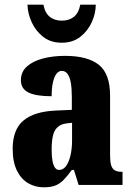

<svg xmlns="http://www.w3.org/2000/svg" viewBox="-20 -788 563 818"><path d="M166 10Q130 10 100 -7.5Q70 -25 52 -61.5Q34 -98 34 -154Q34 -236 80 -274.5Q126 -313 218 -317L286 -320V-374Q286 -412 281.5 -436.5Q277 -461 267.5 -473.5Q258 -486 243 -486Q230 -486 220.5 -473.5Q211 -461 205.5 -437Q200 -413 200 -378Q133 -378 101 -394Q69 -410 69 -446Q69 -482 95 -505Q121 -528 163.5 -539Q206 -550 257 -550Q353 -550 401 -512Q449 -474 449 -380V-126Q449 -99 453.5 -84Q458 -69 469 -62.5Q480 -56 499 -56H502V0H315L295 -64H286Q267 -38 251 -21.5Q235 -5 215.5 2.5Q196 10 166 10ZM232 -64Q249 -64 261 -80Q273 -96 280 -124.5Q287 -153 287 -191V-265L262 -262Q239 -259 225 -246Q211 -233 205.5 -209.5Q200 -186 200 -150Q200 -122 203.5 -103Q207 -84 214 -74Q221 -64 232 -64ZM243 -606Q196 -606 164 -631Q132 -656 115 -693.5Q98 -731 97 -768H165Q172 -732 192.5 -716Q213 -700 243 -700Q274 -700 294.5 -716Q315 -732 322 -768H388Q388 -731 371 -693.5Q354 -656 322 -631Q290 -606 243 -606Z"/></svg>

Font: Noto Serif Khmer ExtraCondensed Black
Style: Regular
Weight: 900
Width: 2
Designer: Danh Hong and the Monotype Design Team
Foundry: Monotype Imaging Inc.
Version: Version 2.004